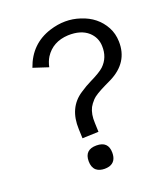

<svg xmlns="http://www.w3.org/2000/svg" viewBox="-117 -683 657 767"><g transform="rotate(-20 212.0 -299.5)"><path d="M408.2 -515.6Q422.9 -488.3 423.8 -454.1Q426.3 -364.7 338.9 -320.8Q326.2 -314.5 313.5 -308.6Q266.1 -285.6 252.9 -271.2Q239.7 -256.8 233.4 -245.1Q220.2 -218.8 222.2 -181.6L223.6 -143.1L154.8 -140.6L153.3 -179.7Q149.4 -272 215.8 -315.4Q242.2 -333 262.7 -342.8Q307.1 -364.3 323.2 -379.4Q356.4 -411.1 354.5 -460Q353.5 -496.6 326.2 -521.5Q295.4 -548.8 240.7 -546.9Q174.8 -543.5 142.6 -493.2Q131.8 -475.6 127 -452.6L63 -473.6Q94.7 -564.5 183.6 -592.3Q250.5 -613.3 312 -592.8Q377.9 -571.8 408.2 -515.6ZM247.1 -45.9Q247.1 -7.3 216.3 2Q207 4.4 196.8 4.4Q186.5 4.4 177.2 1.7Q168 -1 161.1 -6.8Q146.5 -20 146.5 -45.9Q146.5 -94.7 196.8 -94.7Q247.1 -94.7 247.1 -45.9Z"/></g></svg>

Font: Meera
Style: Regular
Weight: 400
Designer: Hussain KH and Suresh P for Swathanthra Malayalam Computing (SMC)
Version: 7.0.0+20160512